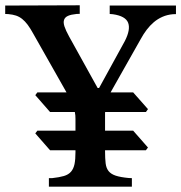

<svg xmlns="http://www.w3.org/2000/svg" viewBox="-23 -703 683 723"><path d="M277.3 -683.1V-650.9L265.1 -650.4Q244.6 -648.4 233.2 -643.3Q221.7 -638.2 218.3 -628.4Q214.8 -618.7 219.7 -603.5Q224.6 -588.4 237.3 -565.4L344.7 -371.6H350.1L447.3 -548.8Q469.2 -591.8 459.5 -617.2Q449.7 -642.6 402.3 -649.4L390.1 -650.4V-682.1H639.6V-649.9L627.4 -649.4Q606.4 -647.5 588.6 -639.6Q570.8 -631.8 556.2 -619.4Q541.5 -606.9 529.3 -590.8Q517.1 -574.7 506.8 -555.7L397.5 -362.3Q396.5 -360.4 395.5 -358.6Q394.5 -356.9 393.6 -355H478.5L534.2 -292L526.4 -281.2H373Q372.6 -279.8 372.6 -277.3V-210.9H478.5L534.2 -147.5L526.4 -137.2H372.6V-133.3Q372.6 -106 374.8 -87.9Q377 -69.8 386 -58.6Q395 -47.4 412.8 -41.5Q430.7 -35.6 461.4 -32.7L473.6 -32.2V0H161.1V-32.2H173.3Q200.7 -35.2 217.8 -40.3Q234.9 -45.4 244.4 -56.4Q253.9 -67.4 257.6 -85Q261.2 -102.5 261.2 -130.4V-137.2H165.5L109.9 -200.7L117.7 -210.9H261.2V-255.4Q261.2 -262.2 260.7 -268.6Q260.3 -274.9 258.8 -281.2H165.5L109.9 -344.7L117.7 -355H227.5L102.5 -575.7Q91.3 -596.2 81.3 -609.6Q71.3 -623 60.5 -631.6Q49.8 -640.1 37.4 -644.3Q24.9 -648.4 8.3 -649.9L-3.4 -650.4V-682.1Z"/></svg>

Font: VarendraSemibold
Style: Regular
Weight: 600
Designer: Jacob Thomas
Foundry: Bangla Type Foundry
Version: Version 1.008